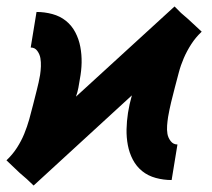

<svg xmlns="http://www.w3.org/2000/svg" viewBox="-35 -557 655 594"><path d="M69 17 48 -3 26 -22 -15 -61 -14 -62Q4 -79 17.5 -100Q31 -121 40 -143Q49 -165 55.5 -188Q62 -211 67.5 -233.5Q73 -256 79 -279Q85 -302 89 -325Q91 -338 91.5 -351.5Q92 -365 90 -377Q88 -389 80.5 -399.5Q73 -410 60 -410L78 -520Q103 -520 127 -513.5Q151 -507 169 -492.5Q187 -478 198 -457Q209 -436 213.5 -412Q218 -388 217.5 -363Q217 -338 212 -312Q210 -299 207.5 -285.5Q205 -272 200 -258L505 -537L525 -517L547 -498L589 -459L588 -458Q570 -441 556.5 -420Q543 -399 533.5 -377Q524 -355 518 -332Q512 -309 506 -286.5Q500 -264 494.5 -241Q489 -218 485 -195Q483 -182 482 -168.5Q481 -155 483 -143Q485 -131 493 -120.5Q501 -110 514 -110L496 0Q471 0 447 -6.5Q423 -13 405 -27.5Q387 -42 376 -63Q365 -84 360.5 -108Q356 -132 356.5 -157Q357 -182 361 -208Q363 -221 366 -234.5Q369 -248 373 -262Z"/></svg>

Font: Iosevka Aile Extrabold Oblique
Style: Regular
Weight: 800
Italic angle: -9°
Designer: Belleve Invis
Foundry: Belleve Invis
Version: Version 31.1.0; ttfautohint (v1.8.4)